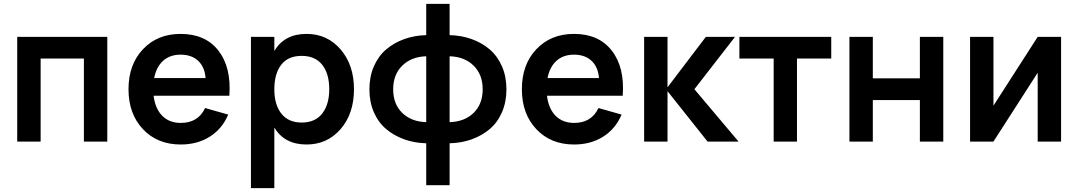

<svg xmlns="http://www.w3.org/2000/svg" viewBox="-20 -730 5561 990"><path d="M189.5 0H68.8V-540H533.2V0H412.6V-428.2H189.5Z M912.1 -96.2Q1001.5 -96.2 1037.6 -172.9L1156.7 -139.2Q1125.5 -65.4 1061.5 -25.1Q997.6 15.1 912.1 15.1Q791.5 15.1 717 -64Q642.6 -143.1 642.6 -270Q642.6 -397.5 717.3 -476.3Q792 -555.2 911.1 -555.2Q1039.1 -555.2 1106.2 -469Q1173.3 -382.8 1162.6 -236.3H772Q780.3 -169.4 816.7 -132.8Q853 -96.2 912.1 -96.2ZM774.9 -327.6H1040Q1035.6 -384.8 1001.7 -416.5Q967.8 -448.2 911.1 -448.2Q856.4 -448.2 821.3 -416.7Q786.1 -385.3 774.9 -327.6Z M1394.5 240.2H1273.9V-540H1394.5V-467.3Q1446.8 -555.2 1560.5 -555.2Q1667.5 -555.2 1736.3 -475.1Q1805.2 -395 1805.2 -270Q1805.2 -144 1736.3 -64.5Q1667.5 15.1 1560.5 15.1Q1446.8 15.1 1394.5 -72.3ZM1535.6 -98.1Q1605.5 -98.1 1641.6 -144.8Q1677.7 -191.4 1677.7 -270Q1677.7 -350.1 1641.4 -396Q1605 -441.9 1535.6 -441.9Q1465.3 -441.9 1429.9 -395.8Q1394.5 -349.6 1394.5 -270Q1394.5 -189.9 1430.9 -144Q1467.3 -98.1 1535.6 -98.1Z M2177.7 225.1V8.8Q2116.7 7.3 2064 -11.7Q2011.2 -30.8 1970.9 -64.7Q1930.7 -98.6 1907.7 -151.4Q1884.8 -204.1 1884.8 -269.5Q1884.8 -335 1907.7 -387.7Q1930.7 -440.4 1970.9 -474.9Q2011.2 -509.3 2064 -528.3Q2116.7 -547.4 2177.7 -548.8V-710H2298.3V-548.8Q2359.4 -547.4 2412.4 -528.3Q2465.3 -509.3 2505.4 -474.9Q2545.4 -440.4 2568.4 -387.7Q2591.3 -335 2591.3 -269.5Q2591.3 -204.1 2568.4 -151.4Q2545.4 -98.6 2505.4 -64.7Q2465.3 -30.8 2412.6 -11.7Q2359.9 7.3 2298.3 8.8V225.1ZM2298.3 -439.9V-100.1Q2375.5 -102.5 2422.1 -147.9Q2468.8 -193.4 2468.8 -269.5Q2468.8 -345.7 2422.1 -391.6Q2375.5 -437.5 2298.3 -439.9ZM2177.7 -100.1V-439.9Q2101.1 -437.5 2054.2 -391.6Q2007.3 -345.7 2007.3 -269.5Q2007.3 -193.4 2054 -147.9Q2100.6 -102.5 2177.7 -100.1Z M2940.4 -96.2Q3029.8 -96.2 3065.9 -172.9L3185.1 -139.2Q3153.8 -65.4 3089.8 -25.1Q3025.9 15.1 2940.4 15.1Q2819.8 15.1 2745.4 -64Q2670.9 -143.1 2670.9 -270Q2670.9 -397.5 2745.6 -476.3Q2820.3 -555.2 2939.5 -555.2Q3067.4 -555.2 3134.5 -469Q3201.7 -382.8 3190.9 -236.3H2800.3Q2808.6 -169.4 2845 -132.8Q2881.3 -96.2 2940.4 -96.2ZM2803.2 -327.6H3068.4Q3064 -384.8 3030 -416.5Q2996.1 -448.2 2939.5 -448.2Q2884.8 -448.2 2849.6 -416.7Q2814.5 -385.3 2803.2 -327.6Z M3301.3 0V-540H3421.9V-279.8L3619.6 -540H3770L3560.5 -270L3788.1 0H3628.4L3421.9 -259.8V0Z M4089.4 0H3969.2V-428.2H3792.5V-540H4266.1V-428.2H4089.4Z M4480.5 0H4359.9V-540H4480.5V-326.2H4723.1V-540H4843.8V0H4723.1V-213.9H4480.5Z M5330.6 -540H5451.2V0H5330.6V-355L5102.5 0H4981.9V-540H5102.5V-185.1Z"/></svg>

Font: Vela Sans Bd
Style: Bold
Weight: 700
Designer: Principal design: Mikhail Sharanda - project Manrope.
Design modification: Ravid Balaliev
Foundry: Mikhail Sharanda
Version: Version 1.001